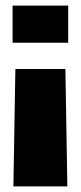

<svg xmlns="http://www.w3.org/2000/svg" viewBox="-20 -515 289 687"><path d="M25 -495H224V-362H25ZM35 -268H214L221 152H28Z"/></svg>

Font: Pridi
Style: Bold
Weight: 700
Designer: Katatrad Team
Foundry: CadsonDemak
Version: Version 1.001